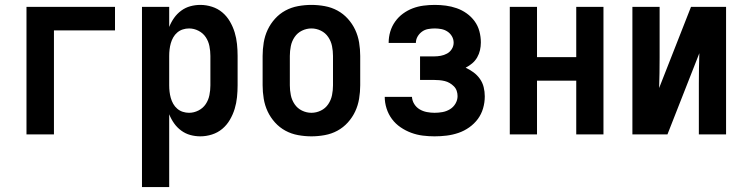

<svg xmlns="http://www.w3.org/2000/svg" viewBox="-20 -548 3040 783"><path d="M88 0V-520H449V-424H200V0Z M559 215V-520H670V-438Q678 -458 690 -475Q702 -492 719 -504.5Q736 -517 756 -522.5Q776 -528 797 -528Q821 -528 844.5 -520.5Q868 -513 886.5 -497.5Q905 -482 917.5 -460.5Q930 -439 937 -416Q944 -393 946.5 -368.5Q949 -344 949 -320V-200Q949 -176 946.5 -151.5Q944 -127 937 -104Q930 -81 917.5 -59.5Q905 -38 886.5 -22.5Q868 -7 844.5 0.5Q821 8 797 8Q776 8 756 2.5Q736 -3 719 -15.5Q702 -28 690 -45Q678 -62 670 -82V215ZM751 -88Q771 -88 789.5 -97.5Q808 -107 819 -123.5Q830 -140 834 -160Q838 -180 838 -200V-320Q838 -340 834 -360Q830 -380 819 -396.5Q808 -413 789.5 -422.5Q771 -432 751 -432Q738 -432 725.5 -428Q713 -424 703 -415.5Q693 -407 686.5 -395.5Q680 -384 676.5 -371.5Q673 -359 671.5 -346Q670 -333 670 -320V-200Q670 -187 671.5 -174Q673 -161 676.5 -148.5Q680 -136 686.5 -124.5Q693 -113 703 -104.5Q713 -96 725.5 -92Q738 -88 751 -88Z M1250 8Q1223 8 1195.5 3Q1168 -2 1144 -15Q1120 -28 1101.5 -48.5Q1083 -69 1071.5 -93.5Q1060 -118 1055.5 -145.5Q1051 -173 1051 -200V-320Q1051 -347 1055.5 -374.5Q1060 -402 1071.5 -426.5Q1083 -451 1101.5 -471.5Q1120 -492 1144 -505Q1168 -518 1195.5 -523Q1223 -528 1250 -528Q1277 -528 1304.5 -523Q1332 -518 1356 -505Q1380 -492 1398.5 -471.5Q1417 -451 1428.5 -426.5Q1440 -402 1444.5 -374.5Q1449 -347 1449 -320V-200Q1449 -173 1444.5 -145.5Q1440 -118 1428.5 -93.5Q1417 -69 1398.5 -48.5Q1380 -28 1356 -15Q1332 -2 1304.5 3Q1277 8 1250 8ZM1250 -88Q1270 -88 1288.5 -97Q1307 -106 1318.5 -123Q1330 -140 1334 -160Q1338 -180 1338 -200V-320Q1338 -340 1334 -360Q1330 -380 1318.5 -397Q1307 -414 1288.5 -423Q1270 -432 1250 -432Q1230 -432 1211.5 -423Q1193 -414 1181.5 -397Q1170 -380 1166 -360Q1162 -340 1162 -320V-200Q1162 -180 1166 -160Q1170 -140 1181.5 -123Q1193 -106 1211.5 -97Q1230 -88 1250 -88Z M1752 8Q1728 8 1704 5Q1680 2 1657 -6.5Q1634 -15 1613.5 -29Q1593 -43 1578.5 -62.5Q1564 -82 1556.5 -105.5Q1549 -129 1549 -153H1660Q1661 -137 1669.5 -123.5Q1678 -110 1691.5 -102Q1705 -94 1721 -91Q1737 -88 1752 -88Q1769 -88 1785 -91Q1801 -94 1815 -102.5Q1829 -111 1837.5 -125.5Q1846 -140 1846 -156Q1846 -167 1842.5 -177.5Q1839 -188 1831 -196Q1823 -204 1813.5 -209.5Q1804 -215 1793.5 -217.5Q1783 -220 1772 -221Q1761 -222 1750 -222H1693V-318H1750Q1764 -318 1777.5 -320.5Q1791 -323 1803 -329.5Q1815 -336 1822.5 -348Q1830 -360 1830 -374Q1830 -388 1823 -400Q1816 -412 1804.5 -419.5Q1793 -427 1779.5 -429.5Q1766 -432 1753 -432Q1739 -432 1725.5 -429.5Q1712 -427 1701 -419Q1690 -411 1683 -399Q1676 -387 1676 -373H1565V-374Q1565 -397 1571.5 -419Q1578 -441 1591.5 -460Q1605 -479 1623.5 -492.5Q1642 -506 1663 -514Q1684 -522 1707 -525Q1730 -528 1753 -528Q1776 -528 1798.5 -525Q1821 -522 1842.5 -514.5Q1864 -507 1883 -493.5Q1902 -480 1915.5 -461.5Q1929 -443 1935 -420.5Q1941 -398 1941 -375Q1941 -359 1937.5 -343.5Q1934 -328 1926 -314Q1918 -300 1905.5 -289.5Q1893 -279 1879 -272Q1896 -264 1911 -253Q1926 -242 1937 -226.5Q1948 -211 1952.5 -192.5Q1957 -174 1957 -155Q1957 -130 1950 -106Q1943 -82 1928.5 -62.5Q1914 -43 1893.5 -28.5Q1873 -14 1849.5 -6Q1826 2 1801.5 5Q1777 8 1752 8Z M2059 0V-520H2170V-315H2330V-520H2441V0H2330V-219H2170V0Z M2559 0V-520H2670V-312Q2670 -281 2669.5 -250.5Q2669 -220 2668 -189L2798 -520H2941V0H2830V-208Q2830 -239 2830.5 -269.5Q2831 -300 2832 -331L2702 0Z"/></svg>

Font: Iosevka SS18
Style: Bold
Weight: 700
Monospace: yes
Designer: Belleve Invis
Foundry: Belleve Invis
Version: Version 25.1.1; ttfautohint (v1.8.4)